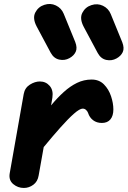

<svg xmlns="http://www.w3.org/2000/svg" viewBox="-20 -931 632 951"><path d="M484.5 -322Q459 -322 441.2 -335.5Q423.5 -349 416.5 -371Q414.5 -378 407.2 -385.5Q400 -393 389.5 -393Q375 -393 346.2 -367.8Q317.5 -342.5 279 -299.2Q240.5 -256 196.5 -202.5L171.5 -62Q166.5 -31.5 145 -15.8Q123.5 0 98 0Q68.5 0 45.5 -19.2Q22.5 -38.5 28 -72L97.5 -465.5Q103 -496 128 -511.8Q153 -527.5 177.5 -527.5Q207 -527.5 226 -505.8Q245 -484 239.5 -447.5L233 -409Q264 -446.5 295.8 -475.2Q327.5 -504 361.5 -520.5Q395.5 -537 434 -537Q471 -537 494.8 -513Q518.5 -489 530 -454.5Q541.5 -420 541.5 -389Q541.5 -357.5 527 -339.8Q512.5 -322 484.5 -322ZM324 -643Q300.5 -630 273.5 -635.8Q246.5 -641.5 231 -670L162 -799Q140 -840.5 154.8 -869Q169.5 -897.5 199.5 -907Q229.5 -917 256.8 -904Q284 -891 295.5 -863L352.5 -723.5Q364 -694 355 -674.5Q346 -655 324 -643ZM557 -641.5Q533.5 -628.5 506.5 -634.2Q479.5 -640 464 -668.5L395 -797.5Q373 -839 387.8 -867.5Q402.5 -896 432.5 -905.5Q462.5 -915.5 489.8 -902.5Q517 -889.5 528.5 -861.5L585.5 -722Q597 -692.5 588 -673Q579 -653.5 557 -641.5Z"/></svg>

Font: Edu QLD Hand
Style: Regular
Weight: 400
Designer: Tina and Corey Anderson, Eben Sorkin
Foundry: Sorkin Type Co.
Version: Version 2.000